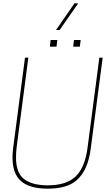

<svg xmlns="http://www.w3.org/2000/svg" viewBox="-20 -1126 660 1152"><path d="M449 -946ZM338 -946H316L427 -1106H449ZM464 -846ZM319 -846H279L284 -886H324ZM459 -846H419L424 -886H464ZM267 6Q159 6 107 -38.5Q55 -83 55 -182Q55 -208 59 -239L130 -780H150L80 -244Q76 -210 76 -182Q76 -88 125 -51Q174 -14 267 -14Q379 -14 435 -68.5Q491 -123 506 -245L576 -780H596L525 -239Q509 -104 439 -44Q382 6 267 6Z"/></svg>

Font: Tanohe Sans Thin
Style: Italic
Weight: 100
Designer: Village Type and Design LLC & Cristiano Sobral
Foundry: Cooper Hewitt Smithsonian Design Museum
Version: Version 1.00;September 29, 2021;FontCreator 13.0.0.2655 64-b